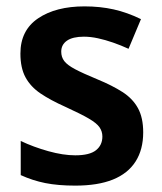

<svg xmlns="http://www.w3.org/2000/svg" viewBox="-20 -572 508 602"><path d="M429 -157Q429 -103 405 -65.5Q381 -28 334 -9Q287 10 216 10Q162 10 122 2Q82 -6 45 -23V-130Q85 -111 131.5 -98Q178 -85 216 -85Q261 -85 281 -101Q301 -117 301 -144Q301 -160 292 -173Q283 -186 258 -200.5Q233 -215 185 -237Q138 -258 107 -279Q76 -300 60 -329.5Q44 -359 44 -404Q44 -477 99.5 -514.5Q155 -552 245 -552Q294 -552 336.5 -542.5Q379 -533 422 -512L383 -419Q359 -430 334.5 -438.5Q310 -447 287 -452Q264 -457 243 -457Q208 -457 190 -444.5Q172 -432 172 -410Q172 -393 181.5 -380.5Q191 -368 215.5 -355Q240 -342 286 -323Q332 -304 364 -283.5Q396 -263 412.5 -233Q429 -203 429 -157Z"/></svg>

Font: Noto Sans Display SemiBold
Style: Regular
Weight: 600
Designer: Monotype Design Team
Foundry: Monotype Imaging Inc.
Version: Version 2.003